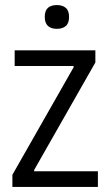

<svg xmlns="http://www.w3.org/2000/svg" viewBox="-20 -739 436 759"><path d="M29 -48 271 -473V-478H38V-540H357V-492L115 -67V-62H367V0H29ZM205 -625Q182 -625 169.5 -636.5Q157 -648 157 -672Q157 -697 169.5 -708Q182 -719 205 -719Q227 -719 240 -708Q253 -697 253 -672Q253 -647 240 -636Q227 -625 205 -625Z"/></svg>

Font: Encode Sans Compressed
Style: Regular
Weight: 400
Designer: Pablo Impallari, Andres Torresi
Foundry: Pablo Impallari, Andres Torresi
Version: Version 1.000; ttfautohint (v1.00) -l 8 -r 50 -G 200 -x 14 -